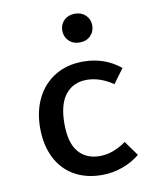

<svg xmlns="http://www.w3.org/2000/svg" viewBox="-89 -866 793 951"><g transform="rotate(-10 307.5 -391.0)"><path d="M485.6 -127.7 539 -53.8Q502.6 -23.1 452.1 -4.6Q401.5 13.8 348.7 13.8Q266.7 13.8 207.2 -21Q147.7 -55.9 116.4 -119.7Q85.1 -183.6 85.1 -268.2Q85.1 -351.3 116.9 -416.4Q148.7 -481.5 209 -518.7Q269.2 -555.9 350.8 -555.9Q459.5 -555.9 538.5 -490.8L485.6 -418.5Q420 -463.6 352.8 -463.6Q285.6 -463.6 246.4 -414.9Q207.2 -366.2 207.2 -268.2Q207.2 -171.3 246.2 -125.9Q285.1 -80.5 352.3 -80.5Q388.2 -80.5 420.8 -92.8Q453.3 -105.1 485.6 -127.7ZM427.7 -724.6Q427.7 -693.3 406.7 -672.6Q385.6 -651.8 352.3 -651.8Q319 -651.8 297.9 -672.6Q276.9 -693.3 276.9 -724.6Q276.9 -755.4 297.9 -775.9Q319 -796.4 352.3 -796.4Q385.6 -796.4 406.7 -775.9Q427.7 -755.4 427.7 -724.6Z"/></g></svg>

Font: Fira Code Fixed Medium
Style: Regular
Weight: 500
Monospace: yes
Designer: Carrois Corporate, Edenspiekermann AG, Nikita Prokopov
Foundry: Carrois Corporate, Edenspiekermann AG, Nikita Prokopov
Version: Version 5.002